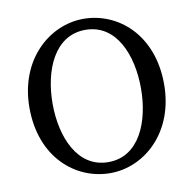

<svg xmlns="http://www.w3.org/2000/svg" viewBox="-79 -764 864 858"><g transform="rotate(-10 353.5 -335.0)"><path d="M354 15C509 15 659 -116 659 -335C659 -563 508 -685 354 -685C200 -685 48 -554 48 -335C48 -107 199 15 354 15ZM354 -35C213 -35 153 -185 153 -335C153 -485 213 -635 354 -635C495 -635 554 -485 554 -335C554 -185 495 -35 354 -35Z"/></g></svg>

Font: Source Serif Variable
Style: Regular
Weight: 389
Designer: Frank Grießhammer
Foundry: Adobe Systems Incorporated
Version: Version 3.001;hotconv 1.0.111;makeotfexe 2.5.65597